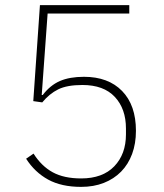

<svg xmlns="http://www.w3.org/2000/svg" viewBox="-20 -718 640 750"><path d="M485 -665H166L143 -347H147Q176 -385 214 -401.5Q252 -418 308 -418Q403 -418 457 -362.5Q511 -307 511 -207Q511 -157 496 -116.5Q481 -76 453 -47.5Q425 -19 385.5 -3.5Q346 12 297 12Q220 12 168 -16.5Q116 -45 82 -98L111 -118Q142 -69 186 -45Q230 -21 297 -21Q381 -21 426.5 -68.5Q472 -116 472 -193V-216Q472 -293 428.5 -339.5Q385 -386 302 -386Q242 -386 207.5 -369Q173 -352 145 -318L110 -323L136 -698H485Z"/></svg>

Font: IBM Plex Sans Thai Looped ExtraLight
Style: Regular
Weight: 200
Designer: Mike Abbink, Paul van der Laan, Pieter van Rosmalen, Ben Mitchell, Mark Frömberg
Foundry: Bold Monday
Version: Version 1.0